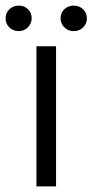

<svg xmlns="http://www.w3.org/2000/svg" viewBox="-43 -665 330 685"><path d="M87 -500H157V0H87ZM-23 -600Q-23 -619 -9.5 -632Q4 -645 24 -645Q44 -645 57 -632Q70 -619 70 -600Q70 -581 56.5 -567.5Q43 -554 24 -554Q4 -554 -9.5 -567Q-23 -580 -23 -600ZM173 -600Q173 -619 186.5 -632Q200 -645 220 -645Q240 -645 253.5 -632Q267 -619 267 -600Q267 -580 253.5 -567Q240 -554 220 -554Q200 -554 186.5 -567.5Q173 -581 173 -600Z"/></svg>

Font: Sarabun Light
Style: Regular
Weight: 300
Designer: Suppakit Chalermlarp | Katatrad Co.,Ltd.
Foundry: Cadson Demak Co.,Ltd.
Version: Version 1.000; ttfautohint (v1.6)